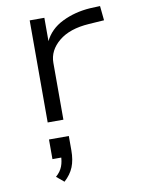

<svg xmlns="http://www.w3.org/2000/svg" viewBox="-88 -563 671 915"><g transform="rotate(-10 247.0 -105.5)"><path d="M119 0V-494H190V-379H189Q216 -436 277 -466Q338 -496 412 -501L461 -503L468 -433L394 -428Q300 -422 247.5 -378.5Q195 -335 195 -275V0ZM149 292 113 262Q136 242 145 218Q154 194 154 165L167 176H111V81H207V151Q207 197 193.5 230.5Q180 264 149 292Z"/></g></svg>

Font: Nunito Sans 7pt Expanded Light
Style: Regular
Weight: 300
Width: 7
Designer: Vernon Adams
Foundry: Vernon Adams
Version: Version 3.101;gftools[0.9.27]